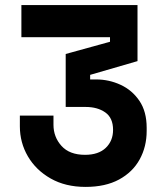

<svg xmlns="http://www.w3.org/2000/svg" viewBox="-20 -720 652 754"><path d="M316 14Q237 14 179 -19Q121 -52 89.5 -106Q58 -160 58 -224V-266H190V-230Q190 -182 221.5 -147Q253 -112 314 -112Q367 -112 395.5 -139.5Q424 -167 424 -210Q424 -257 393.5 -278.5Q363 -300 316 -300H238V-508L412 -556V-574H64V-700H520V-480L334 -426V-408H358Q408 -408 453.5 -387Q499 -366 527.5 -324Q556 -282 556 -218V-206Q556 -144 528.5 -94Q501 -44 447.5 -15Q394 14 316 14Z"/></svg>

Font: Space Mono
Style: Bold
Weight: 700
Monospace: yes
Designer: Colophon Foundry + Benjamin Critton
Foundry: Colophon Foundry & Benjamin Critton
Version: Version 1.003; ttfautohint (v1.8.4.7-5d5b)